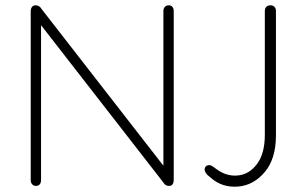

<svg xmlns="http://www.w3.org/2000/svg" viewBox="-20 -696 1122 725"><path d="M96 -16V-653Q96 -664 101 -670Q106 -676 114 -676Q119 -676 123 -674.5Q127 -673 130.5 -670Q134 -667 137 -662L619 -42H597V-654Q597 -664 602.5 -670Q608 -676 617 -676Q626 -676 631 -670Q636 -664 636 -654V-17Q636 -6 631.5 0Q627 6 619 6Q612 6 607 3.5Q602 1 598 -5L596 -8L114 -628H135V-16Q135 -6 130 0Q125 6 116 6Q107 6 101.5 0Q96 -6 96 -16ZM755 -65Q760 -72 768 -72.5Q776 -73 784 -67L798 -57Q836 -29 879 -33.5Q922 -38 951 -77.5Q980 -117 980 -187V-654Q980 -664 985.5 -670Q991 -676 1001 -676Q1011 -676 1016.5 -670Q1022 -664 1022 -654V-185Q1022 -96 979.5 -46Q937 4 878.5 8.5Q820 13 778 -23L765 -34Q757 -41 754 -49.5Q751 -58 755 -65Z"/></svg>

Font: SN Pro Thin
Style: Regular
Weight: 200
Designer: Tobias Whetton
Foundry: Supernotes
Version: Version 1.003;Glyphs 3.3 (3324)